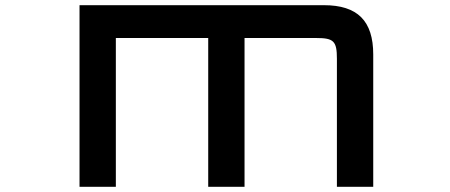

<svg xmlns="http://www.w3.org/2000/svg" viewBox="-20 -720 1735 740"><path d="M286.5 -700V0H426.5V-573.5H782.5V0H922.5V-573.5H1198.5C1266.5 -573.5 1278.5 -561.5 1278.5 -493.5V0H1418.5V-510C1418.5 -639.5 1358 -700 1228.5 -700Z"/></svg>

Font: Melete Medium
Style: Regular
Weight: 500
Width: 6
Designer: Sora Sagano
Foundry: DOT COLON
Version: Version 0.200;FEAKit 1.0